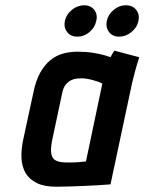

<svg xmlns="http://www.w3.org/2000/svg" viewBox="-20 -704 548 728"><path d="M299 -684Q274 -684 252.5 -666.5Q231 -649 226 -625Q221 -600 234.5 -582.5Q248 -565 273 -565Q299 -565 319.5 -582.5Q340 -600 345 -625Q351 -649 337.5 -666.5Q324 -684 299 -684ZM457 -684Q432 -684 411 -666.5Q390 -649 385 -625Q380 -600 393.5 -582.5Q407 -565 432 -565Q457 -565 478.5 -582.5Q500 -600 505 -625Q510 -649 496.5 -666.5Q483 -684 457 -684ZM508 -487 414 -512Q408 -504 403.5 -495.5Q399 -487 399 -487Q392 -490 374.5 -495Q357 -500 331 -504Q305 -508 274 -508Q244 -508 218 -500.5Q192 -493 170.5 -475.5Q149 -458 132.5 -428.5Q116 -399 107 -355L67 -170Q60 -135 61.5 -103.5Q63 -72 77 -48Q91 -24 119.5 -10Q148 4 194 4Q217 4 244.5 3Q272 2 299.5 1Q327 0 349.5 -1.5Q372 -3 385.5 -4Q399 -5 399 -5L481 -390Q485 -407 491.5 -431.5Q498 -456 508 -487ZM177 -169 216 -352Q220 -372 229 -383Q238 -394 249 -399.5Q260 -405 270.5 -406Q281 -407 289 -407Q297 -407 307.5 -405.5Q318 -404 329.5 -401Q341 -398 351 -394.5Q361 -391 368 -387L306 -92Q296 -91 286.5 -90Q277 -89 268 -88.5Q259 -88 250 -88Q241 -88 232 -88Q208 -88 193.5 -94.5Q179 -101 175 -118.5Q171 -136 177 -169Z"/></svg>

Font: Advent Pro
Style: Bold Italic
Weight: 700
Italic angle: -12°
Designer: VivaRado, Andreas Kalpakidis
Foundry: VivaRado, Andreas Kalpakidis
Version: Version 3.000